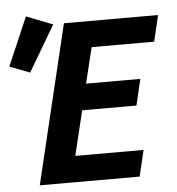

<svg xmlns="http://www.w3.org/2000/svg" viewBox="-123 -786 769 835"><g transform="rotate(-5 262.0 -368.5)"><path d="M17 0 183 -693H594L567 -579H294L256 -423H493L466 -309H229L182 -114H480L453 0ZM18 -492 -70 -526 21 -737 136 -692Z"/></g></svg>

Font: Ubuntu Sans Mono
Style: Bold Italic
Weight: 700
Italic angle: -13.5°
Monospace: yes
Designer: Dalton Maag Ltd
Foundry: Dalton Maag Ltd
Version: Version 1.006